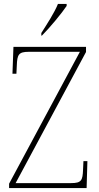

<svg xmlns="http://www.w3.org/2000/svg" viewBox="-20 -951 499 971"><path d="M189 -784V-771H192C232 -811 294 -886 317 -921V-931H273C255 -886 218 -830 189 -784ZM26 0H418L422 -136H402L400 -93C398 -39 392 -25 340 -25H59L415 -688V-714H48L43 -578H63L65 -620C67 -675 74 -689 126 -689H384L26 -22Z"/></svg>

Font: Noto Serif Devanagari SemiCondensed Thin
Style: Regular
Weight: 100
Width: 4
Designer: Universal Thirst, Indian Type Foundry and the Monotype Design Team
Foundry: Monotype Imaging Inc.
Version: Version 2.004